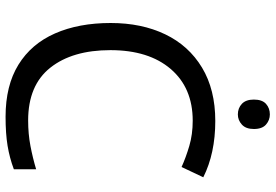

<svg xmlns="http://www.w3.org/2000/svg" viewBox="-166 -788 965 672"><g transform="rotate(90 316.0 -452.5)"><path d="M403 -645Q288 -645 222 -568Q156 -491 156 -357Q156 -224 217.5 -146.5Q279 -69 402 -69Q449 -69 491 -77Q533 -85 573 -97V-19Q533 -4 490.5 3Q448 10 389 10Q280 10 207 -35Q134 -80 97.5 -163Q61 -246 61 -358Q61 -466 100.5 -548.5Q140 -631 217 -677.5Q294 -724 404 -724Q517 -724 601 -682L565 -606Q532 -621 491.5 -633Q451 -645 403 -645ZM381 -915Q401 -915 416.5 -901.5Q432 -888 432 -859Q432 -831 416.5 -817Q401 -803 381 -803Q359 -803 344 -817Q329 -831 329 -859Q329 -888 344 -901.5Q359 -915 381 -915Z"/></g></svg>

Font: Go Noto Kurrent-Regular
Style: Regular
Weight: 400
Designer: Monotype Design Team
Foundry: Monotype Imaging Inc.
Version: Version 2.012; ttfautohint (v1.8.4.7-5d5b)